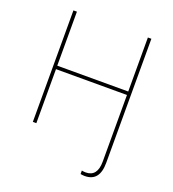

<svg xmlns="http://www.w3.org/2000/svg" viewBox="-162 -850 1061 1177"><g transform="rotate(20 368.0 -262.0)"><path d="M113.6 -727.3H136.4V-375H599.4V-727.3H622.2V82.4Q622.2 203.1 525.6 203.1Q513.1 203.1 497.9 200.3V177.6Q512.1 180.4 523.4 180.4Q599.4 180.4 599.4 82.4V-352.3H136.4V0H113.6Z"/></g></svg>

Font: Inter P Thin
Style: Regular
Weight: 100
Designer: Rasmus Andersson
Foundry: rsms
Version: Version 3.018;git-588b23468